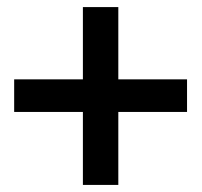

<svg xmlns="http://www.w3.org/2000/svg" viewBox="-20 -606 569 542"><path d="M314 -586H214V-382H20V-290H214V-84H314V-290H508V-382H314Z"/></svg>

Font: SVN-Aleo
Style: Bold
Weight: 700
Designer: Alessio Laiso
Version: Version 1.2.2